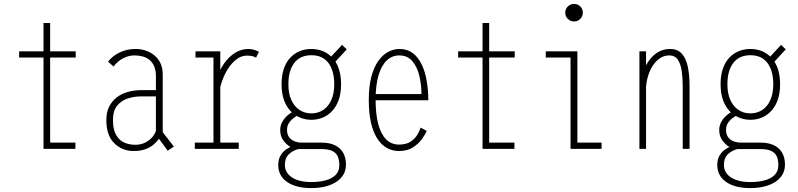

<svg xmlns="http://www.w3.org/2000/svg" viewBox="-20 -763 4090 984"><path d="M78 -468V-500H368V-468ZM237 -32H366.5V0H203V-645H237Z M839.5 9.5 782.5 -68.5 800 -103.5 871 -12ZM782 -105 807 -74Q801.5 -61.5 790.8 -46.8Q780 -32 763 -18.8Q746 -5.5 721.8 2.8Q697.5 11 664.5 11Q607 11 566 -28.5Q525 -68 525 -148Q525 -188 539.5 -216.8Q554 -245.5 578.8 -264.2Q603.5 -283 635.8 -292Q668 -301 703 -301H787V-269H704Q668 -269 634.8 -258.2Q601.5 -247.5 580.2 -221.2Q559 -195 559 -148Q559 -99 575 -71.2Q591 -43.5 617 -32.2Q643 -21 673.5 -21Q702.5 -21 726 -33.2Q749.5 -45.5 764.2 -64.8Q779 -84 782 -105ZM676 -512Q701 -512 725.2 -504.2Q749.5 -496.5 769.8 -480.5Q790 -464.5 802 -439.8Q814 -415 814 -381V-71L779 -80V-373Q779 -402.5 770.2 -423Q761.5 -443.5 746.5 -455.8Q731.5 -468 711.8 -473.5Q692 -479 670 -479Q646 -479 625 -470.5Q604 -462 587.8 -449Q571.5 -436 562 -422L534 -447Q546.5 -464 567 -478.8Q587.5 -493.5 615 -502.8Q642.5 -512 676 -512Z M1080 -284Q1080 -326 1093.2 -366.5Q1106.5 -407 1130.2 -440Q1154 -473 1185.2 -492.5Q1216.5 -512 1252 -512Q1264 -512 1275 -509.5Q1286 -507 1294.5 -503.5Q1303 -500 1307 -497L1292 -467Q1288.5 -470.5 1277.2 -474.2Q1266 -478 1247 -478Q1212.5 -478 1183.8 -452.5Q1155 -427 1134.8 -386.8Q1114.5 -346.5 1106 -303ZM1109 -32H1203.5V0H978.5V-32H1074V-468H982V-500H1109V-407Z M1576 -149Q1545.5 -149 1518 -160.2Q1490.5 -171.5 1469 -194Q1447.5 -216.5 1435.2 -250.8Q1423 -285 1423 -331Q1423 -377 1434.8 -411Q1446.5 -445 1467.5 -467.2Q1488.5 -489.5 1516.2 -500.8Q1544 -512 1576 -512Q1607.5 -512 1635 -500.8Q1662.5 -489.5 1683.5 -467.2Q1704.5 -445 1716.2 -411Q1728 -377 1728 -331Q1728 -285 1715.8 -250.8Q1703.5 -216.5 1682.2 -194Q1661 -171.5 1633.8 -160.2Q1606.5 -149 1576 -149ZM1576 -182Q1610.5 -182 1637 -199.8Q1663.5 -217.5 1678.2 -250.8Q1693 -284 1693 -331Q1693 -401 1663 -440.5Q1633 -480 1576 -480Q1518.5 -480 1488.2 -440.5Q1458 -401 1458 -331Q1458 -284 1473 -250.8Q1488 -217.5 1514.5 -199.8Q1541 -182 1576 -182ZM1688 -435 1664 -459 1733 -533 1757 -510ZM1629 -32Q1668.5 -32 1696.2 -18.8Q1724 -5.5 1738.5 19.8Q1753 45 1753 81Q1753 109.5 1740 131.8Q1727 154 1703 169.5Q1679 185 1646.5 193Q1614 201 1575 201Q1535.5 201 1504 192.8Q1472.5 184.5 1450.8 169.2Q1429 154 1417.5 132.2Q1406 110.5 1406 83Q1406 53.5 1418 33.5Q1430 13.5 1448.2 1.5Q1466.5 -10.5 1485 -16.8Q1503.5 -23 1516 -25L1546 -9Q1524 -4.5 1499.2 4Q1474.5 12.5 1457.2 30.8Q1440 49 1440 83Q1440 109 1456 128.5Q1472 148 1502.2 159Q1532.5 170 1575 170Q1615.5 170 1648 161.5Q1680.5 153 1699.8 134Q1719 115 1719 83Q1719 56.5 1710.8 38.2Q1702.5 20 1682.5 10.5Q1662.5 1 1627 1H1502Q1487.5 1 1467.2 -10.8Q1447 -22.5 1431.5 -44.2Q1416 -66 1416 -96Q1416 -117.5 1424.5 -134.5Q1433 -151.5 1445.8 -164.2Q1458.5 -177 1471.5 -185.2Q1484.5 -193.5 1493 -198L1516 -177Q1504 -171.5 1488.8 -161Q1473.5 -150.5 1462.2 -134.8Q1451 -119 1451 -98Q1451 -73 1462.8 -58.5Q1474.5 -44 1491.8 -38Q1509 -32 1525 -32Z M1893 -281H2140Q2140 -327 2129.5 -372.8Q2119 -418.5 2094 -448.8Q2069 -479 2026 -479Q1991 -479 1963.8 -454.8Q1936.5 -430.5 1920.8 -380Q1905 -329.5 1905 -251Q1905 -178.5 1918.5 -127.2Q1932 -76 1958.8 -49Q1985.5 -22 2025 -22Q2063 -22 2086 -38.2Q2109 -54.5 2120.5 -75.2Q2132 -96 2136 -109L2167 -92Q2161.5 -78 2144.8 -53.5Q2128 -29 2098.5 -9Q2069 11 2025 11Q1991.5 11 1963.2 -4.5Q1935 -20 1914 -52Q1893 -84 1881.5 -133.5Q1870 -183 1870 -251Q1870 -319.5 1883 -369Q1896 -418.5 1918.5 -450.2Q1941 -482 1969.2 -497Q1997.5 -512 2028 -512Q2067.5 -512 2095.5 -490.8Q2123.5 -469.5 2141 -433Q2158.5 -396.5 2166.8 -349Q2175 -301.5 2175 -249H1893Z M2328 -468V-500H2618V-468ZM2487 -32H2616.5V0H2453V-645H2487Z M2922 -653Q2903.5 -653 2890.2 -666.2Q2877 -679.5 2877 -698Q2877 -717 2890.2 -730Q2903.5 -743 2922 -743Q2941 -743 2954 -730Q2967 -717 2967 -698Q2967 -679.5 2954 -666.2Q2941 -653 2922 -653ZM2939 -32H3063V0H2904V-468H2777V-500H2939Z M3257 0Q3257 -109 3257 -184Q3257 -259 3257 -308Q3257 -357 3257 -387.2Q3257 -417.5 3257 -436Q3257 -454.5 3257 -468.8Q3257 -483 3257 -500H3291V-402V0ZM3479 0V-321Q3479 -363.5 3473.8 -399.5Q3468.5 -435.5 3453.8 -457.2Q3439 -479 3410 -479Q3384.5 -479 3363 -465Q3341.5 -451 3325.5 -426.5Q3309.5 -402 3300.2 -370Q3291 -338 3290 -302H3260Q3260.5 -340 3270.8 -377.2Q3281 -414.5 3300.8 -445Q3320.5 -475.5 3349 -493.8Q3377.5 -512 3414 -512Q3453 -512 3474.8 -487.5Q3496.5 -463 3505.2 -420.2Q3514 -377.5 3514 -322V0Z M3826 -149Q3795.5 -149 3768 -160.2Q3740.5 -171.5 3719 -194Q3697.5 -216.5 3685.2 -250.8Q3673 -285 3673 -331Q3673 -377 3684.8 -411Q3696.5 -445 3717.5 -467.2Q3738.5 -489.5 3766.2 -500.8Q3794 -512 3826 -512Q3857.5 -512 3885 -500.8Q3912.5 -489.5 3933.5 -467.2Q3954.5 -445 3966.2 -411Q3978 -377 3978 -331Q3978 -285 3965.8 -250.8Q3953.5 -216.5 3932.2 -194Q3911 -171.5 3883.8 -160.2Q3856.5 -149 3826 -149ZM3826 -182Q3860.5 -182 3887 -199.8Q3913.5 -217.5 3928.2 -250.8Q3943 -284 3943 -331Q3943 -401 3913 -440.5Q3883 -480 3826 -480Q3768.5 -480 3738.2 -440.5Q3708 -401 3708 -331Q3708 -284 3723 -250.8Q3738 -217.5 3764.5 -199.8Q3791 -182 3826 -182ZM3938 -435 3914 -459 3983 -533 4007 -510ZM3879 -32Q3918.5 -32 3946.2 -18.8Q3974 -5.5 3988.5 19.8Q4003 45 4003 81Q4003 109.5 3990 131.8Q3977 154 3953 169.5Q3929 185 3896.5 193Q3864 201 3825 201Q3785.5 201 3754 192.8Q3722.5 184.5 3700.8 169.2Q3679 154 3667.5 132.2Q3656 110.5 3656 83Q3656 53.5 3668 33.5Q3680 13.5 3698.2 1.5Q3716.5 -10.5 3735 -16.8Q3753.5 -23 3766 -25L3796 -9Q3774 -4.5 3749.2 4Q3724.5 12.5 3707.2 30.8Q3690 49 3690 83Q3690 109 3706 128.5Q3722 148 3752.2 159Q3782.5 170 3825 170Q3865.5 170 3898 161.5Q3930.5 153 3949.8 134Q3969 115 3969 83Q3969 56.5 3960.8 38.2Q3952.5 20 3932.5 10.5Q3912.5 1 3877 1H3752Q3737.5 1 3717.2 -10.8Q3697 -22.5 3681.5 -44.2Q3666 -66 3666 -96Q3666 -117.5 3674.5 -134.5Q3683 -151.5 3695.8 -164.2Q3708.5 -177 3721.5 -185.2Q3734.5 -193.5 3743 -198L3766 -177Q3754 -171.5 3738.8 -161Q3723.5 -150.5 3712.2 -134.8Q3701 -119 3701 -98Q3701 -73 3712.8 -58.5Q3724.5 -44 3741.8 -38Q3759 -32 3775 -32Z"/></svg>

Font: League Mono Thin Condensed
Style: Regular
Weight: 100
Width: 1
Designer: Tyler Finck
Foundry: The League of Moveable Type / Tyler Finck
Version: Version 2.300;RELEASE